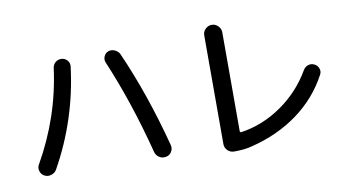

<svg xmlns="http://www.w3.org/2000/svg" viewBox="-75 -936 2151 1157"><g transform="rotate(-10 1000.0 -357.5)"><path d="M796.9 -51.8Q715.8 -367.2 603.5 -632.8Q595.7 -651.4 604 -670.4Q612.3 -689.5 630.9 -696.3Q650.4 -703.1 670.9 -693.8Q691.4 -684.6 700.2 -666Q818.4 -399.4 903.3 -75.2Q909.2 -52.7 897.5 -33.2Q885.7 -13.7 864.3 -9.8Q840.8 -4.9 821.8 -17.1Q802.7 -29.3 796.9 -51.8ZM345.7 -700.2Q367.2 -698.2 380.4 -682.6Q393.6 -667 391.6 -646.5Q352.5 -326.2 196.3 -47.9Q185.5 -29.3 163.1 -22.5Q140.6 -15.6 121.1 -26.4Q102.5 -36.1 96.2 -57.1Q89.8 -78.1 100.6 -96.7Q251 -360.4 289.1 -652.3Q292 -674.8 307.6 -688Q323.2 -701.2 345.7 -700.2Z M1272.5 30.3Q1250 30.3 1233.4 14.2Q1216.8 -2 1216.8 -25.4V-690.4Q1216.8 -712.9 1233.4 -729Q1250 -745.1 1272 -745.1Q1293.9 -745.1 1310.5 -728.5Q1327.1 -711.9 1327.1 -690.4V-84Q1327.1 -81.1 1330.1 -78.6Q1333 -76.2 1335.9 -77.1Q1468.8 -96.7 1585 -177.2Q1701.2 -257.8 1772.5 -380.9Q1783.2 -398.4 1802.2 -404.8Q1821.3 -411.1 1840.3 -401.9Q1859.4 -392.6 1866.2 -373Q1873 -353.5 1863.3 -335.9Q1793 -203.1 1668.9 -112.3Q1544.9 -21.5 1380.9 18.6Q1338.9 30.3 1272.5 30.3Z"/></g></svg>

Font: Rounded Mgen+ 2m medium
Style: Regular
Weight: 500
Designer: [Source Han Sans]
Ryoko NISHIZUKA  (kana & ideographs); Paul D. Hunt (Latin, Greek & Cyrillic); Wenlong ZHANG  (bopomofo
Version: Version 1.059.20150602